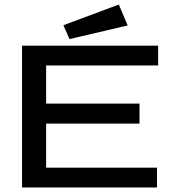

<svg xmlns="http://www.w3.org/2000/svg" viewBox="-20 -825 790 845"><path d="M77 0V-624H676V-537H183V-369H594V-281H183V-87H671V0ZM286 -653 259 -714 503 -805 542 -713Z"/></svg>

Font: Inconsolata ExtraExpanded SemiBold
Style: Regular
Weight: 600
Width: 8
Monospace: yes
Designer: Raph Levien, Cyreal, Brenton Simpson
Foundry: Raph Levien, Cyreal, Google
Version: Version 3.001; ttfautohint (v1.8.2.53-6de2)